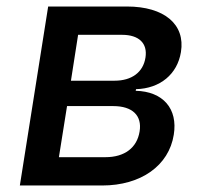

<svg xmlns="http://www.w3.org/2000/svg" viewBox="-20 -570 640 590"><path d="M41 0H294C413 0 499 -61 514 -156C527 -236 481 -289 397 -291L398 -296C472 -298 525 -342 536 -410C550 -495 485 -550 370 -550H128ZM198 -322 220 -463H355C407 -463 434 -437 427 -393C420 -348 385 -322 332 -322ZM161 -87 186 -244H328C387 -244 417 -215 409 -166C401 -116 363 -87 304 -87Z"/></svg>

Font: JetBrains Mono SemiBold
Style: Italic
Weight: 472
Italic angle: -9°
Monospace: yes
Designer: Philipp Nurullin, Konstantin Bulenkov
Foundry: JetBrains
Version: Version 2.305